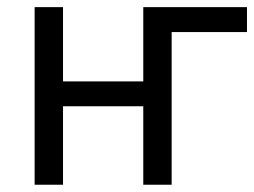

<svg xmlns="http://www.w3.org/2000/svg" viewBox="-20 -508 699 528"><path d="M659.2 -488.3Q587.9 -488.3 374 -488.3Q374 -437.5 374 -284.2Q318.4 -284.2 153.3 -284.2Q153.3 -335 153.3 -488.3Q133.8 -488.3 75.2 -488.3Q75.2 -366.2 75.2 0Q94.7 0 153.3 0Q153.3 -53.7 153.3 -215.8Q208 -215.8 374 -215.8Q374 -162.1 374 0Q393.6 0 452.1 0Q452.1 -105.5 452.1 -419.9Q503.9 -419.9 659.2 -419.9Q659.2 -437.5 659.2 -488.3Z"/></svg>

Font: Aptus Gothic JP
Style: Medium
Weight: 400
Designer: Fuminori Ogawa / Motoya
Version: Version 1